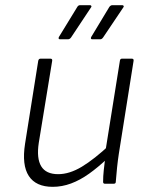

<svg xmlns="http://www.w3.org/2000/svg" viewBox="-20 -711 573 743"><path d="M184 12Q119 12 91.5 -30Q64 -72 77 -155L128 -476Q130 -484 137 -484H175Q183 -484 182 -476L130 -158Q121 -98 139.5 -67.5Q158 -37 205 -37Q249 -37 297 -66Q345 -95 406 -152L397 -99Q360 -64 325 -39Q290 -14 255 -1Q220 12 184 12ZM386 0Q379 0 379 -7Q379 -29 381.5 -52Q384 -75 387 -99L388 -126L444 -476Q445 -484 452 -484H490Q498 -484 497 -476L440 -117Q436 -91 433 -62.5Q430 -34 428 -7Q428 0 420 0ZM337 -559Q333 -559 332 -561.5Q331 -564 333 -568L403 -684Q408 -691 415 -691H453Q457 -691 458.5 -688Q460 -685 457 -682L379 -566Q374 -559 368 -559ZM212 -559Q208 -559 207 -561.5Q206 -564 208 -568L279 -684Q283 -691 290 -691H328Q332 -691 333.5 -688Q335 -685 332 -682L255 -566Q250 -559 243 -559Z"/></svg>

Font: Sofia Sans Light
Style: Italic
Weight: 300
Italic angle: -9°
Version: Version 4.100-B